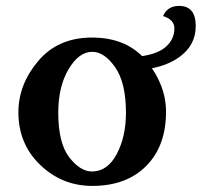

<svg xmlns="http://www.w3.org/2000/svg" viewBox="-20 -607 703 637"><path d="M286.1 9.8Q186 9.8 113.5 -59.8Q41 -129.4 41 -234.4Q41 -326.7 106.7 -404.5Q172.4 -482.4 285.2 -482.4Q403.3 -482.4 467 -403.6Q530.8 -324.7 530.8 -235.8Q530.8 -122.6 465.1 -56.4Q399.4 9.8 286.1 9.8ZM285.2 -38.1Q336.4 -38.1 367.2 -95.7Q397.9 -153.3 397.9 -232.9Q397.9 -332.5 362.1 -383.8Q326.2 -435.1 286.1 -435.1Q241.7 -435.1 207.5 -377.4Q173.3 -319.8 173.3 -232.9Q173.3 -132.3 209.7 -85.2Q246.1 -38.1 285.2 -38.1ZM432.6 -374.5 431.2 -418.5Q497.6 -424.3 528.1 -450Q558.6 -475.6 558.6 -512.7Q558.6 -542 521 -553.7Q535.6 -587.4 574.2 -587.4Q629.4 -587.4 629.4 -520.5Q629.4 -457 575.4 -418Q521.5 -378.9 432.6 -374.5Z"/></svg>

Font: Kelvinch
Style: Bold
Weight: 700
Designer: Paul James Miller
Foundry: High-Logic / Made with FontCreator
Version: Version 3.501;March 28, 2021;FontCreator 13.0.0.2683 64-bit